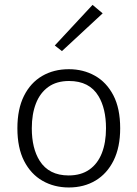

<svg xmlns="http://www.w3.org/2000/svg" viewBox="-20 -776 576 806"><path d="M269 11Q207.5 11 158.5 -17Q109.5 -45 81.2 -100.2Q53 -155.5 53 -237.5Q53 -318 80.5 -373.2Q108 -428.5 156.8 -457Q205.5 -485.5 269 -485.5Q329.5 -485.5 378.2 -458.2Q427 -431 455.8 -376Q484.5 -321 484.5 -237.5Q484.5 -158 457 -102.5Q429.5 -47 381 -18Q332.5 11 269 11ZM268 -39.5Q320 -39.5 355 -64Q390 -88.5 407.5 -133Q425 -177.5 425 -237.5Q425 -320 393.5 -372.5Q355.5 -436 270 -436Q217.5 -436 182.8 -411Q148 -386 130.8 -341.5Q113.5 -297 113.5 -237.5Q113.5 -153.5 146.5 -101Q185.5 -39.5 268 -39.5ZM240 -561.5 210 -585 368.5 -755.5 411 -720Z"/></svg>

Font: Betina Sans Light
Style: Regular
Weight: 300
Designer: Jonathan Pinhorn (font) & Cristiano Sobral (main changes)
Version: Version 2.001;October 6, 2020;FontCreator 13.0.0.2681 64-bit